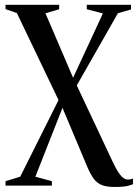

<svg xmlns="http://www.w3.org/2000/svg" viewBox="-20 -522 560 779"><path d="M444 236.5Q412.5 236.5 393 228.8Q373.5 221 360 202.8Q346.5 184.5 333.5 153.5L233.5 -84.5L123.5 195L190.5 213V231H2.5V213L62 195L217.5 -116L48.5 -469L2.5 -485V-502.5H220V-484.5L164.5 -468L276.5 -206.5L397.5 -467.5L332 -484.5V-502.5H511.5V-483.5L458.5 -468.5L291.5 -175.5L438 136Q448 157 457.5 172.8Q467 188.5 477.2 197.5Q487.5 206.5 499 206.5Q504 206.5 509.5 205.5Q515 204.5 519.5 202V225.5Q513.5 227.5 505.5 230.2Q497.5 233 483.5 234.8Q469.5 236.5 444 236.5Z"/></svg>

Font: Merriweather 144pt Medium
Style: Regular
Weight: 500
Version: Version 2.100